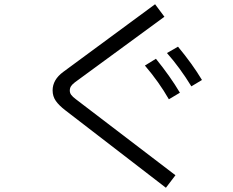

<svg xmlns="http://www.w3.org/2000/svg" viewBox="-20 -835 1096 905"><path d="M288 -315Q258 -338 243 -359.5Q228 -381 228 -409Q228 -459 278 -496L711 -815L755 -756L333 -447Q321 -438 315 -429Q309 -420 309 -408Q309 -397 315.5 -388Q322 -379 338 -367L807 -9L762 50ZM882 -428Q828 -516 767 -585L819 -615Q887 -533 932 -458ZM776 -367Q729 -449 663 -526L715 -558Q783 -474 828 -398Z"/></svg>

Font: PlemolJP
Style: Regular
Weight: 400
Monospace: yes
Version: v2.0.4; ttfautohint (v1.8.4.7-5d5b-dirty) -l 6 -r 45 -G 200 